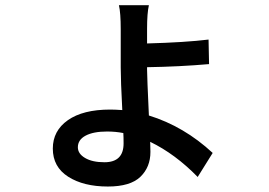

<svg xmlns="http://www.w3.org/2000/svg" viewBox="-20 -634 1017 726"><path d="M543 -614.3Q536.1 -584 536.1 -525.4V-469.7Q679.7 -473.6 768.6 -484.4L770.5 -391.6Q658.2 -381.8 536.1 -379.9V-371.1Q536.1 -345.7 543 -197.3Q675.8 -156.2 784.2 -55.7L727.5 35.2Q642.6 -51.8 547.9 -97.7Q548.8 -83 548.8 -59.6Q548.8 -2 510.7 34.7Q472.7 71.3 387.7 71.3Q295.9 71.3 237.8 34.2Q179.7 -2.9 179.7 -72.3Q179.7 -139.6 236.8 -179.7Q293.9 -219.7 396.5 -219.7Q413.1 -219.7 442.4 -217.8Q436.5 -329.1 436.5 -378.9V-523.4Q436.5 -585 429.7 -614.3ZM274.4 -77.1Q274.4 -52.7 301.8 -36.6Q329.1 -20.5 375 -20.5Q447.3 -20.5 447.3 -91.8Q447.3 -116.2 446.3 -130.9Q417 -136.7 384.8 -136.7Q333 -136.7 303.7 -121.1Q274.4 -105.5 274.4 -77.1Z"/></svg>

Font: Min Sans SemiBold
Style: Regular
Weight: 600
Designer: Jinseong-Kim, NotoSansCJK, Nunito
Foundry: Jinseong-Kim
Version: Version 1.400;Glyphs 3.1.2 (3151)